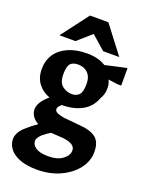

<svg xmlns="http://www.w3.org/2000/svg" viewBox="-163 -742 790 1040"><g transform="rotate(20 232.5 -221.5)"><path d="M184.3 219.9Q124.5 219.9 85 204.6Q45.4 189.3 25.8 163.6Q6.1 137.9 6.1 107.1Q6.1 89.9 16.2 70.6Q26.3 51.3 49.2 31.8Q64.2 18.4 77.1 8.2Q90 -1.9 103.5 -10L105.7 -15.8Q84.7 -26.6 72.7 -45Q60.8 -63.5 60.8 -84Q60.8 -104.9 75.5 -127.4Q90.2 -149.9 115.4 -170.8Q74.3 -185.2 48.7 -218.6Q23.1 -252.1 23.1 -301.3Q23.1 -351.3 47.4 -387.7Q71.8 -424.1 117.7 -444.5Q163.6 -464.9 227.1 -464.9Q290.9 -464.9 334.4 -437.6Q346.1 -440.2 366.5 -445Q387 -449.8 407.8 -454.3Q428.6 -458.9 443.2 -461.9Q457.8 -464.9 458.3 -464.9V-364.2H439.3L381.4 -371.7Q387.5 -365 391.2 -347.9Q395 -330.7 392.5 -308.4Q390.1 -286 376.8 -263.3Q357.1 -209 309.3 -182.3Q261.5 -155.5 190.9 -155Q184.3 -148.9 178 -141.3Q171.7 -133.7 171.7 -126.1Q171.7 -113.4 184.6 -106.5Q197.5 -99.6 227.1 -94.5L325.1 -85.1Q380.9 -81.4 412.8 -57.8Q444.8 -34.2 444.8 24.1Q444.8 76.7 410.4 121.2Q376 165.7 317.2 192.8Q258.4 219.9 184.3 219.9ZM218.7 130.9Q268.8 130.9 299.4 108.5Q330.1 86 330.1 56.7Q330.1 39 315 27.6Q299.9 16.2 263 10.6L188.8 5.9Q180.1 11.3 169.1 18.7Q158 26.2 146.9 35.7Q135.9 45.3 128.8 55.7Q121.8 66.2 121.8 77.1Q121.8 99.6 145.4 115.3Q169.1 130.9 218.7 130.9ZM221.7 -229.2Q249.3 -229.2 264.2 -246.2Q279.1 -263.2 279.1 -306.3Q279.1 -338.2 268 -356.6Q256.9 -375.1 239.2 -383.4Q221.5 -391.8 200.1 -391.8Q170.2 -391.8 156.4 -375.8Q142.6 -359.9 142.6 -315.3Q142.6 -267.7 167.2 -248.5Q191.7 -229.2 221.7 -229.2ZM50.7 -505.9 169.7 -662.9H275.7L395.7 -505.9H302.6L222.9 -576.1L142.8 -505.9Z"/></g></svg>

Font: Ancizar Sans Thin
Style: Regular
Weight: 100
Designer: Cesar Puertas, Viviana Monsalve, Julian Moncada, Julian Prieto, Jose Castro, Mariel Hernandez, Felipe Aragon, Sara Alarc
Version: Version 8.100